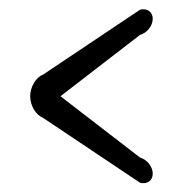

<svg xmlns="http://www.w3.org/2000/svg" viewBox="-20 -555 403 423"><path d="M46.5 -343C46.5 -322.1 59.5 -301.2 74.5 -295.6C74.7 -295.4 288.5 -152.4 288.5 -152.4C303.3 -148.3 316.5 -156.7 316.5 -172.4C316.5 -188.1 303.5 -203.8 288.5 -207.9L113.2 -343L288.5 -478.1C303.5 -482.2 316.5 -497.9 316.5 -513.6C316.5 -529.3 303.3 -537.7 288.5 -533.6C288.5 -533.6 74.7 -390.6 74.5 -390.4C59.5 -384.8 46.5 -363.9 46.5 -343Z"/></svg>

Font: Hi.
Style: Regular
Weight: 400
Designer: Mew Too, Robert Jablonski
Foundry: Cannot Into Space Fonts
Version: Version 1.996